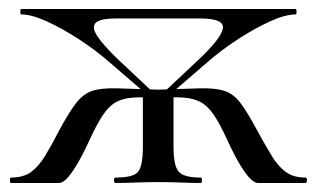

<svg xmlns="http://www.w3.org/2000/svg" viewBox="-20 -406 702 426"><path d="M312 -191 224 -267Q192 -295 155 -319Q118 -343 84 -358.5Q50 -374 27 -374Q25 -374 25 -380Q25 -386 27 -386H636Q638 -386 638 -380Q638 -374 636 -374Q613 -374 579 -358.5Q545 -343 508 -319Q471 -295 439 -267L351 -191L340 -198L420 -273Q471 -321 474.5 -343Q478 -365 424 -365H238Q201 -365 192 -355Q183 -345 196.5 -325Q210 -305 240 -276L323 -198ZM4 0Q2 0 2 -6Q2 -12 4 -12Q32 -12 49 -24.5Q66 -37 80 -60Q94 -83 111 -116Q133 -157 149 -177.5Q165 -198 185 -204.5Q205 -211 239.5 -210Q274 -209 334 -207L333 -189Q298 -191 275.5 -189.5Q253 -188 237.5 -179.5Q222 -171 208.5 -151Q195 -131 179 -96Q161 -57 148 -36.5Q135 -16 126.5 -8Q118 0 111 0ZM236 0Q233 0 233 -6Q233 -12 236 -12Q276 -12 286.5 -25Q297 -38 297 -81V-198H365V-81Q365 -38 376.5 -25Q388 -12 426 -12Q428 -12 428 -6Q428 0 426 0Q406 0 382 -1Q358 -2 333 -2Q306 -2 281.5 -1Q257 0 236 0ZM552 0Q546 0 537 -8Q528 -16 515 -36.5Q502 -57 484 -96Q468 -131 454.5 -151Q441 -171 425 -179.5Q409 -188 387 -189.5Q365 -191 330 -189L329 -207Q388 -209 422.5 -210Q457 -211 477.5 -204.5Q498 -198 513.5 -177.5Q529 -157 551 -116Q569 -83 583 -60Q597 -37 614 -24.5Q631 -12 658 -12Q661 -12 661 -6Q661 0 658 0Z"/></svg>

Font: Cormorant Medium
Style: Regular
Weight: 500
Designer: Christian Thalmann (Catharsis Fonts)
Foundry: Catharsis Fonts
Version: Version 4.000